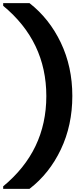

<svg xmlns="http://www.w3.org/2000/svg" viewBox="-71 -1012 503 1219"><path d="M-50.8 187V170.9Q223.1 -54.7 223.1 -401.9Q223.1 -749 -50.8 -975.1V-992.2H116.2Q242.2 -894 315.2 -741Q388.2 -587.9 388.2 -402.8Q388.2 -216.3 315.2 -63Q242.2 90.3 116.2 187Z"/></svg>

Font: Biathlonist
Style: Bold
Weight: 700
Designer: Go4gold
Foundry: Go4gold
Version: Version 3.010;FEAKit 1.0